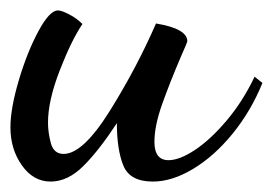

<svg xmlns="http://www.w3.org/2000/svg" viewBox="-21 -318 523 368"><path d="M-1 -74Q-1 -110 15 -164Q31 -218 52.5 -258Q74 -298 90 -298Q97 -298 111.5 -290.5Q126 -283 137 -272Q116 -241 93.5 -183Q71 -125 71 -83Q71 -64 76.5 -43.5Q82 -23 101 -23Q138 -23 189.5 -105.5Q241 -188 278 -273Q338 -263 338 -239Q338 -237 326 -210Q305 -161 290 -119Q275 -77 275 -46Q275 -11 302 -11Q323 -11 352.5 -30.5Q382 -50 413 -86.5Q444 -123 467 -171L482 -159Q460 -105 425 -62Q390 -19 349.5 5.5Q309 30 272 30Q228 30 215.5 -0.5Q203 -31 203 -82Q169 -30 139 0Q109 30 76 30Q43 30 21 -1Q-1 -32 -1 -74Z"/></svg>

Font: Dancing Script
Style: Bold
Weight: 700
Designer: Pablo Impallari
Foundry: Pablo Impallari
Version: Version 2.000